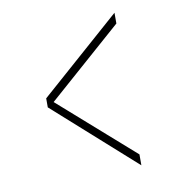

<svg xmlns="http://www.w3.org/2000/svg" viewBox="-58 -541 501 546"><g transform="rotate(-10 192.0 -268.0)"><path d="M307.5 -47.5 74 -256V-282L307.5 -488V-457L93 -268L307.5 -79Z"/></g></svg>

Font: Imbue 50pt
Style: Bold
Weight: 700
Designer: Tyler Finck
Foundry: Etcetera Type Company
Version: Version 1.102; ttfautohint (v1.8.3)